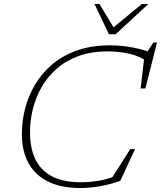

<svg xmlns="http://www.w3.org/2000/svg" viewBox="-20 -936 810 966"><path d="M572.5 -56.5 529 -19 635.5 -186H659.5L585 -26Q540 -9.5 486.8 0.2Q433.5 10 384 10Q289 10 223.5 -21.8Q158 -53.5 124 -114.2Q90 -175 90 -261Q90 -326.5 106.5 -390.8Q123 -455 157.5 -512.2Q192 -569.5 244.5 -613.5Q297 -657.5 369.2 -682.8Q441.5 -708 534 -708Q573 -708 612 -702.8Q651 -697.5 685 -689Q719 -680.5 743 -669L713.5 -665L752 -722.5H770L711.5 -491H687.5L708 -665.5L731.5 -619Q687 -653 632.5 -665.2Q578 -677.5 521.5 -677.5Q439 -677.5 375 -654Q311 -630.5 265 -590Q219 -549.5 189.2 -497.2Q159.5 -445 145.2 -387Q131 -329 131 -271.5Q131 -187.5 159.8 -131.2Q188.5 -75 245.2 -47Q302 -19 385.5 -19Q436.5 -19 486.5 -28.5Q536.5 -38 572.5 -56.5ZM726.5 -916 561.5 -763.5H528L455.5 -916H480.5L556 -790.5H541.5L694 -916Z"/></svg>

Font: Newsreader 9pt ExtraLight
Style: Italic
Weight: 250
Italic angle: -17°
Designer: Hugues Gentile
Foundry: Production Type
Version: Version 1.003